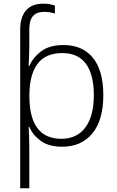

<svg xmlns="http://www.w3.org/2000/svg" viewBox="-20 -785 635 1040"><path d="M213.9 -765.1Q233.9 -765.1 250.5 -762Q267.1 -758.8 277.3 -754.9V-711.4Q268.1 -714.8 252.9 -717.8Q237.8 -720.7 218.8 -720.7Q178.7 -720.7 158.7 -698.2Q138.7 -675.8 138.7 -625.5V-534.7Q138.7 -512.7 137.5 -481Q136.2 -449.2 135.3 -427.2H138.7Q158.2 -473.1 202.9 -507.1Q247.6 -541 323.7 -541Q426.8 -541 483.2 -472.2Q539.6 -403.3 539.6 -269Q539.6 -133.8 480 -62Q420.4 9.8 317.4 9.8Q244.6 9.8 201.2 -21.7Q157.7 -53.2 138.7 -98.1H135.3Q136.7 -70.3 137.7 -40Q138.7 -9.8 138.7 17.1V234.9H89.4V-625Q89.4 -691.9 120.8 -728.5Q152.3 -765.1 213.9 -765.1ZM317.9 -497.6Q227.1 -497.6 183.6 -439.5Q140.1 -381.3 139.2 -272.9V-264.6Q139.2 -33.2 312.5 -33.2Q397 -33.2 442.6 -95Q488.3 -156.7 488.3 -269.5Q488.3 -380.9 445.6 -439.2Q402.8 -497.6 317.9 -497.6Z"/></svg>

Font: Open Sans Light
Style: Regular
Weight: 300
Designer: Monotype Design Team
Foundry: Monotype Imaging Inc.
Version: Version 3.000; ttfautohint (v1.8.4)